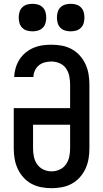

<svg xmlns="http://www.w3.org/2000/svg" viewBox="-20 -977 540 1005"><path d="M250 8Q223 8 196 3Q169 -2 145 -15Q121 -28 102.5 -48.5Q84 -69 72.5 -94Q61 -119 56.5 -146Q52 -173 52 -200V-411H347V-535Q347 -557 342.5 -579Q338 -601 325.5 -619Q313 -637 292 -646Q271 -655 249 -655Q232 -655 214.5 -650.5Q197 -646 183.5 -635Q170 -624 162.5 -607.5Q155 -591 155 -574H54Q55 -598 62 -621.5Q69 -645 82 -665.5Q95 -686 114 -701.5Q133 -717 155 -726.5Q177 -736 201 -739.5Q225 -743 249 -743Q277 -743 304 -738Q331 -733 355 -720Q379 -707 397.5 -686.5Q416 -666 427.5 -641Q439 -616 443.5 -589Q448 -562 448 -535V-200Q448 -173 443.5 -146Q439 -119 427.5 -94Q416 -69 397.5 -48.5Q379 -28 355 -15Q331 -2 304 3Q277 8 250 8ZM250 -80Q272 -80 292.5 -89.5Q313 -99 325.5 -117Q338 -135 342.5 -156.5Q347 -178 347 -200V-324H153V-200Q153 -178 157.5 -156.5Q162 -135 174.5 -117Q187 -99 207.5 -89.5Q228 -80 250 -80ZM350 -813Q335 -813 321 -817Q307 -821 296.5 -831.5Q286 -842 282 -856Q278 -870 278 -885Q278 -900 282 -914Q286 -928 296.5 -938.5Q307 -949 321 -953Q335 -957 350 -957Q365 -957 379 -953Q393 -949 403.5 -938.5Q414 -928 418 -914Q422 -900 422 -885Q422 -870 418 -856Q414 -842 403.5 -831.5Q393 -821 379 -817Q365 -813 350 -813ZM150 -813Q135 -813 121 -817Q107 -821 96.5 -831.5Q86 -842 82 -856Q78 -870 78 -885Q78 -900 82 -914Q86 -928 96.5 -938.5Q107 -949 121 -953Q135 -957 150 -957Q165 -957 179 -953Q193 -949 203.5 -938.5Q214 -928 218 -914Q222 -900 222 -885Q222 -870 218 -856Q214 -842 203.5 -831.5Q193 -821 179 -817Q165 -813 150 -813Z"/></svg>

Font: Zed Mono Semibold
Style: Regular
Weight: 600
Monospace: yes
Designer: Belleve Invis
Foundry: Belleve Invis
Version: Version 1.0.0; ttfautohint (v1.8.4)